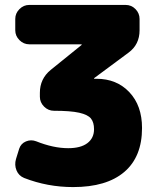

<svg xmlns="http://www.w3.org/2000/svg" viewBox="-20 -750 636 780"><path d="M372 -430Q454 -430 505.5 -375.5Q557 -321 557 -230Q557 -113 485 -51.5Q413 10 277 10Q173 10 78 -27Q56 -36 47 -58Q38 -80 45 -104L58 -146Q65 -167 85.5 -175.5Q106 -184 127 -176Q197 -148 257 -148Q308 -148 335 -168.5Q362 -189 362 -225Q362 -253 349.5 -268.5Q337 -284 302 -292Q267 -300 199 -300Q176 -300 159 -317Q142 -334 142 -357V-373Q142 -430 186 -466L311 -567Q312 -568 312 -569Q312 -570 311 -570H99Q76 -570 59 -587Q42 -604 42 -627V-673Q42 -696 59 -713Q76 -730 99 -730H490Q514 -730 530.5 -713Q547 -696 547 -673V-627Q547 -569 502 -536L363 -433Q362 -432 362 -431Q362 -430 363 -430Z"/></svg>

Font: Rounded Mplus 1c Black
Style: Regular
Weight: 900
Version: Version 1.059.20150529